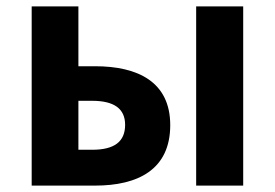

<svg xmlns="http://www.w3.org/2000/svg" viewBox="-20 -580 859 600"><path d="M79 0H277C411 0 512 -50 512 -189C512 -324 411 -373 277 -373H225V-560H79ZM225 -112V-265H268C337 -265 371 -240 371 -190C371 -137 337 -112 268 -112ZM593 0H740V-560H593Z"/></svg>

Font: Noto Sans Japanese Bold
Style: Bold
Weight: 700
Designer: Ryoko NISHIZUKA (kana & ideographs); Paul D. Hunt (Latin, Greek & Cyrillic); Wenlong ZHANG (bopomofo); Sandoll Communica
Foundry: Adobe Systems Incorporated
Version: Version 1.000;PS 1;hotconv 1.0.78;makeotf.lib2.5.61930